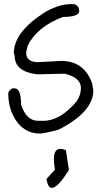

<svg xmlns="http://www.w3.org/2000/svg" viewBox="-20 -612 495 930"><path d="M322 -592H332Q360 -592 364 -559Q364 -530 285 -530Q158 -482 114 -390L107 -361V-355Q107 -311 166 -311L276 -317Q387 -317 426 -209L432 -174Q432 -70 264 16Q214 30 176 35Q74 35 32 -80Q20 -119 20 -159Q20 -171 39 -184H51Q82 -184 82 -105Q108 -27 164 -27H191Q272 -27 351 -121Q372 -151 372 -186Q372 -235 295 -255H291L160 -252Q51 -265 51 -342L47 -355Q47 -458 201 -555Q268 -592 322 -592ZM241 160Q241 109 272 109Q284 109 299 115L314 211Q260 298 231 298Q212 298 205 255L246 210Q241 181 241 160Z"/></svg>

Font: Just Me Again Down Here
Style: Regular
Weight: 400
Designer: Kimberly Geswein
Foundry: Kimberly Geswein
Version: Version 1.002 2007